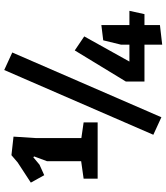

<svg xmlns="http://www.w3.org/2000/svg" viewBox="42 -840 806 931"><g transform="rotate(-90 445.5 -374.0)"><path d="M695 -150V-191L716 -277L790 -286V-150H859L843 -77H790V-2L695 9V-77H516V-167L667 -415L735 -369L613 -150ZM657 -718 343 5 258 -34 572 -757ZM318 -304H45V-372L130 -384V-550L153 -612L149 -616L113 -586L62 -563L26 -628L124 -692L159 -722L249 -712L242 -603V-383L318 -372Z"/></g></svg>

Font: Magra
Style: Bold
Weight: 600
Designer: Viviana Monsalve
Foundry: Viviana Monsalve
Version: Version 1.001